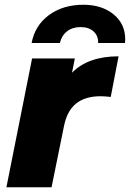

<svg xmlns="http://www.w3.org/2000/svg" viewBox="-20 -788 547 808"><path d="M479 -551 446 -380Q421 -383 403 -383Q339 -383 300.5 -352.5Q262 -322 249 -256L197 0H7L115 -542H295L283 -482Q351 -551 479 -551ZM331 -768Q408 -768 457.5 -728Q507 -688 507 -622L506 -607H393Q394 -637 374 -655.5Q354 -674 319 -674Q285 -674 262 -656Q239 -638 232 -607H113Q127 -681 186 -724.5Q245 -768 331 -768Z"/></svg>

Font: Idrija
Style: Italic
Weight: 800
Italic angle: -11.3°
Designer: Julieta Ulanovsky
Foundry: Julieta Ulanovsky
Version: Version 7.200